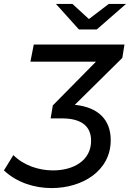

<svg xmlns="http://www.w3.org/2000/svg" viewBox="-113 -757 662 978"><path d="M380 -607 529 -737H441L340 -660L256 -737H172L289 -607ZM42 -443H376L156 -220L145 -154H202C307 -154 351 -110 351 -40C351 62 260 111 157 111C85 111 8 86 -45 33L-93 111C-27 173 62 201 150 201C306 201 451 114 451 -43C451 -147 388 -211 268 -223L510 -462L521 -530H59Z"/></svg>

Font: AWKNG-Font Medium
Style: Italic
Weight: 500
Italic angle: -11.3°
Designer: Awakening Church
Foundry: Awakening Church
Version: Version 1.700;PS 001.700;hotconv 1.0.88;makeotf.lib2.5.64775